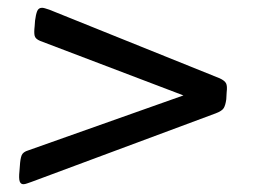

<svg xmlns="http://www.w3.org/2000/svg" viewBox="-20 -478 656 493"><path d="M40 -5Q33 -5 30.5 -12.5Q28 -20 30 -39L31 -52Q32 -70 35.5 -79Q39 -88 53 -92L451 -233L83 -373Q71 -378 69 -386Q67 -394 69 -411L70 -425Q72 -441 75.5 -449.5Q79 -458 88 -458Q93 -458 107 -453L544 -277Q557 -271 560.5 -264Q564 -257 562 -241L561 -223Q559 -208 554.5 -200.5Q550 -193 534 -187L61 -11Q55 -9 49.5 -7Q44 -5 40 -5Z"/></svg>

Font: Asap Semi Expanded Semi Expanded Medium
Style: Italic
Weight: 500
Width: 6
Italic angle: -6°
Designer: Pablo Cosgaya
Foundry: Omnibus-Type
Version: Version 3.001; ttfautohint (v1.8.4.7-5d5b)